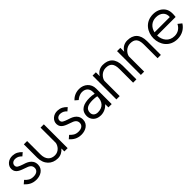

<svg xmlns="http://www.w3.org/2000/svg" viewBox="295 -1699 2891 2891"><g transform="rotate(-45 1740.0 -254.0)"><path d="M313 -394 362 -436C320 -481 277 -505 216 -508C128 -513 57 -450 61 -373C65 -287 145 -265 229 -235C272 -221 323 -201 323 -141C323 -87 280 -59 218 -59C151 -59 118 -87 81 -126L30 -82C74 -36 125 5 218 5C302 5 393 -41 393 -141C393 -262 273 -288 230 -303C165 -326 133 -338 131 -376C129 -417 162 -447 212 -445C257 -442 285 -424 313 -394Z M813 -63V0H883V-507H813V-182C803 -124 752 -58 672 -58C585 -58 527 -114 527 -224V-507H457V-224C457 -82 546 6 672 6C728 6 777 -20 813 -63Z M1272 -394 1321 -436C1279 -481 1236 -505 1175 -508C1087 -513 1016 -450 1020 -373C1024 -287 1104 -265 1188 -235C1231 -221 1282 -201 1282 -141C1282 -87 1239 -59 1177 -59C1110 -59 1077 -87 1040 -126L989 -82C1033 -36 1084 5 1177 5C1261 5 1352 -41 1352 -141C1352 -262 1232 -288 1189 -303C1124 -326 1092 -338 1090 -376C1088 -417 1121 -447 1171 -445C1216 -442 1244 -424 1272 -394Z M1464 -436 1513 -394C1539 -417 1581 -445 1634 -445C1702 -445 1751 -403 1751 -329V-292C1720 -299 1683 -303 1650 -303C1534 -303 1427 -267 1427 -137C1427 -71 1477 6 1588 6C1654 6 1710 -23 1751 -68V0H1821V-329C1821 -439 1737 -509 1634 -509C1545 -509 1489 -464 1464 -436ZM1664 -246C1697 -246 1728 -242 1751 -237C1751 -123 1694 -58 1588 -58C1525 -58 1497 -96 1497 -137C1497 -220 1560 -246 1664 -246Z M1991 -424V-507H1921V0H1991V-325C2001 -383 2062 -450 2142 -450C2229 -450 2277 -411 2277 -291V0H2347V-291C2347 -444 2268 -513 2142 -513C2086 -513 2027 -487 1991 -424Z M2512 -424V-507H2442V0H2512V-325C2522 -383 2583 -450 2663 -450C2750 -450 2798 -411 2798 -291V0H2868V-291C2868 -444 2789 -513 2663 -513C2607 -513 2548 -487 2512 -424Z M3433 -107 3375 -154C3344 -92 3290 -54 3218 -54C3100 -54 3038 -143 3035 -247H3429C3443 -348 3427 -402 3392 -444C3352 -491 3293 -518 3217 -518C3050 -518 2965 -386 2965 -254C2965 -122 3049 10 3218 10C3319 10 3393 -42 3433 -107ZM3366 -308H3041C3059 -390 3119 -454 3217 -454C3311 -454 3376 -395 3366 -308Z"/></g></svg>

Font: LilGrotesk
Style: Regular
Weight: 400
Designer: Bastien Sozeau
Foundry: NBR — Bastien Sozeau
Version: Version 2.001